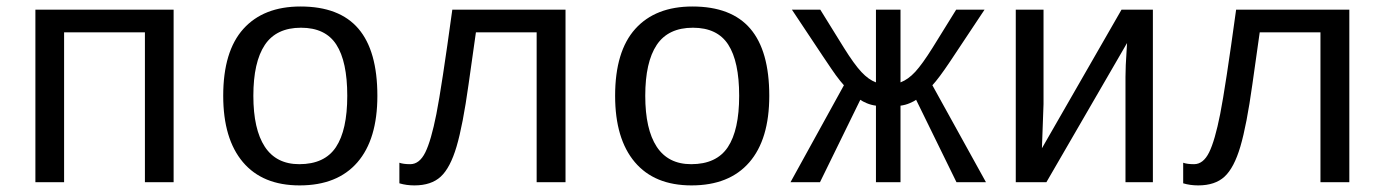

<svg xmlns="http://www.w3.org/2000/svg" viewBox="-20 -558 4241 588"><path d="M511.7 -528.3V0H423.8V-459H176.3V0H88.4V-528.3Z M1135.7 -264.6Q1135.7 -131.3 1074.5 -60.8Q1013.2 9.8 897.5 9.8Q784.2 9.8 723.9 -61.5Q663.6 -132.8 663.6 -264.6Q663.6 -400.9 725.3 -469.5Q787.1 -538.1 900.4 -538.1Q1019.5 -538.1 1077.6 -470.2Q1135.7 -402.3 1135.7 -264.6ZM1043.5 -264.6Q1043.5 -369.6 1010 -421.4Q976.6 -473.1 901.9 -473.1Q826.2 -473.1 791 -420.4Q755.9 -367.7 755.9 -264.6Q755.9 -162.1 791 -108.6Q826.2 -55.2 896.5 -55.2Q974.1 -55.2 1008.8 -107.4Q1043.5 -159.7 1043.5 -264.6Z M1623.5 0V-459H1437.5L1415 -299.8Q1397.5 -174.3 1378.2 -109.1Q1358.9 -43.9 1329.8 -17.1Q1300.8 9.8 1249 9.8Q1224.6 9.8 1203.1 3.4V-59.6Q1215.3 -55.2 1236.3 -55.2Q1264.6 -55.2 1282.5 -91.3Q1300.3 -127.4 1316.4 -208.7Q1332.5 -290 1365.2 -528.3H1711.9V0Z M2335.9 -264.6Q2335.9 -131.3 2274.7 -60.8Q2213.4 9.8 2097.7 9.8Q1984.4 9.8 1924.1 -61.5Q1863.8 -132.8 1863.8 -264.6Q1863.8 -400.9 1925.5 -469.5Q1987.3 -538.1 2100.6 -538.1Q2219.7 -538.1 2277.8 -470.2Q2335.9 -402.3 2335.9 -264.6ZM2243.7 -264.6Q2243.7 -369.6 2210.2 -421.4Q2176.8 -473.1 2102.1 -473.1Q2026.4 -473.1 1991.2 -420.4Q1956.1 -367.7 1956.1 -264.6Q1956.1 -162.1 1991.2 -108.6Q2026.4 -55.2 2096.7 -55.2Q2174.3 -55.2 2209 -107.4Q2243.7 -159.7 2243.7 -264.6Z M2662.6 0V-234.4Q2647.9 -236.3 2634.5 -241.9Q2621.1 -247.6 2614.7 -252.4L2491.2 0H2400.9L2564.5 -296.9Q2554.2 -308.1 2539.6 -327.9Q2524.9 -347.7 2405.3 -528.3H2492.2L2564.5 -411.6Q2596.2 -360.8 2618.2 -337.4Q2640.1 -314 2662.6 -305.7V-528.3H2737.8V-305.7Q2761.2 -314.5 2783 -338.1Q2804.7 -361.8 2835.9 -411.6L2908.2 -528.3H2995.1L2889.6 -369.6Q2855 -317.9 2835.4 -296.9L2999.5 0H2909.2L2785.6 -252.4Q2779.8 -248 2766.4 -242.2Q2752.9 -236.3 2737.8 -234.4V0Z M3175.8 -528.3V-239.3L3170.9 -104L3414.6 -528.3H3510.7V0H3426.8V-322.3Q3426.8 -354 3430.2 -402.8L3431.6 -426.3L3184.6 0H3090.8V-528.3Z M4023.9 0V-459H3837.9L3815.4 -299.8Q3797.9 -174.3 3778.6 -109.1Q3759.3 -43.9 3730.2 -17.1Q3701.2 9.8 3649.4 9.8Q3625 9.8 3603.5 3.4V-59.6Q3615.7 -55.2 3636.7 -55.2Q3665 -55.2 3682.9 -91.3Q3700.7 -127.4 3716.8 -208.7Q3732.9 -290 3765.6 -528.3H4112.3V0Z"/></svg>

Font: Cousine
Style: Regular
Weight: 400
Monospace: yes
Designer: Steve Matteson
Foundry: Ascender Corporation
Version: Version 1.20